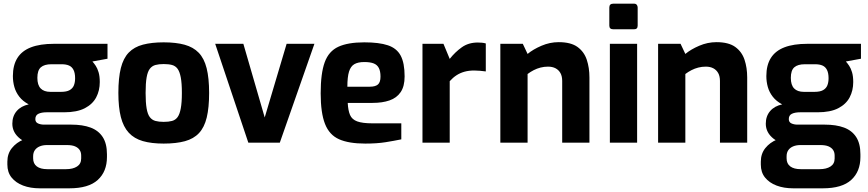

<svg xmlns="http://www.w3.org/2000/svg" viewBox="-20 -775 4715 1043"><path d="M196 248Q145 248 105.5 233Q66 218 43 189.5Q20 161 20 119V103Q20 60 44.5 29.5Q69 -1 108 -17Q147 -33 191 -33L235 13Q213 13 196 20Q179 27 169.5 40.5Q160 54 160 74V85Q160 114 180 129Q200 144 237 144H339Q376 144 398.5 129.5Q421 115 421 86V70Q421 52 412.5 39.5Q404 27 387.5 20Q371 13 343 13H224Q134 13 90.5 -20.5Q47 -54 47 -103Q47 -144 70.5 -171.5Q94 -199 136 -208Q104 -225 85 -249.5Q66 -274 58 -302.5Q50 -331 50 -362Q50 -421 74.5 -460Q99 -499 148.5 -518Q198 -537 273 -537H564V-456L482 -441Q491 -431 500 -417.5Q509 -404 515.5 -382.5Q522 -361 522 -329Q522 -283 502.5 -246Q483 -209 440.5 -187Q398 -165 328 -165H233Q206 -165 189 -157Q172 -149 172 -128Q172 -111 186.5 -104.5Q201 -98 219 -98H367Q429 -98 472 -82Q515 -66 538 -30.5Q561 5 561 63V78Q561 157 511 202.5Q461 248 357 248ZM254 -276H311Q342 -276 358.5 -285.5Q375 -295 381.5 -311.5Q388 -328 388 -350Q388 -378 379.5 -395Q371 -412 355 -419Q339 -426 315 -426H259Q221 -426 202 -409.5Q183 -393 183 -352Q183 -313 201 -294.5Q219 -276 254 -276Z M869 5Q803 5 756 -8.5Q709 -22 679.5 -54Q650 -86 636.5 -139Q623 -192 623 -270Q623 -352 636.5 -405.5Q650 -459 679.5 -489.5Q709 -520 756.5 -532.5Q804 -545 869 -545Q936 -545 983 -532Q1030 -519 1059.5 -488.5Q1089 -458 1102.5 -404.5Q1116 -351 1116 -270Q1116 -190 1103 -136.5Q1090 -83 1061 -52Q1032 -21 984.5 -8Q937 5 869 5ZM869 -113Q896 -113 914.5 -118Q933 -123 944.5 -138.5Q956 -154 962 -186Q968 -218 968 -270Q968 -323 962 -354.5Q956 -386 944.5 -401.5Q933 -417 914.5 -422Q896 -427 869 -427Q843 -427 824.5 -422Q806 -417 794 -401.5Q782 -386 776.5 -354.5Q771 -323 771 -270Q771 -218 776.5 -186Q782 -154 794 -138.5Q806 -123 824.5 -118Q843 -113 869 -113Z M1329 0 1149 -537H1302L1418 -137L1537 -537H1688L1500 0Z M1964 5Q1875 5 1822 -18.5Q1769 -42 1745.5 -102Q1722 -162 1722 -268Q1722 -377 1744 -437Q1766 -497 1818 -521Q1870 -545 1959 -545Q2039 -545 2087 -529Q2135 -513 2156.5 -473Q2178 -433 2178 -360Q2178 -306 2156.5 -274.5Q2135 -243 2096 -229.5Q2057 -216 2004 -216H1869Q1871 -175 1881.5 -150.5Q1892 -126 1920.5 -115.5Q1949 -105 2003 -105H2160V-18Q2121 -10 2074.5 -2.5Q2028 5 1964 5ZM1867 -304H1989Q2019 -304 2033 -316Q2047 -328 2047 -359Q2047 -388 2038 -405.5Q2029 -423 2010 -430.5Q1991 -438 1959 -438Q1925 -438 1905 -426.5Q1885 -415 1876 -386Q1867 -357 1867 -304Z M2275 0V-537H2389L2423 -455Q2452 -492 2488.5 -518Q2525 -544 2575 -544Q2586 -544 2597.5 -543Q2609 -542 2619 -539V-387Q2604 -389 2587.5 -390.5Q2571 -392 2556 -392Q2527 -392 2503.5 -385.5Q2480 -379 2460.5 -366.5Q2441 -354 2423 -334V0Z M2698 0V-537H2820L2846 -482Q2876 -507 2921.5 -526.5Q2967 -546 3015 -546Q3081 -546 3117 -520Q3153 -494 3167.5 -450.5Q3182 -407 3182 -354V0H3034V-335Q3034 -361 3024.5 -378Q3015 -395 2998 -404Q2981 -413 2957 -413Q2936 -413 2916.5 -408Q2897 -403 2879.5 -394Q2862 -385 2846 -373V0Z M3311 -616Q3290 -616 3290 -636V-734Q3290 -755 3311 -755H3425Q3434 -755 3439 -749Q3444 -743 3444 -734V-636Q3444 -616 3425 -616ZM3293 0V-537H3441V0Z M3555 0V-537H3677L3703 -482Q3733 -507 3778.5 -526.5Q3824 -546 3872 -546Q3938 -546 3974 -520Q4010 -494 4024.5 -450.5Q4039 -407 4039 -354V0H3891V-335Q3891 -361 3881.5 -378Q3872 -395 3855 -404Q3838 -413 3814 -413Q3793 -413 3773.5 -408Q3754 -403 3736.5 -394Q3719 -385 3703 -373V0Z M4289 248Q4238 248 4198.5 233Q4159 218 4136 189.5Q4113 161 4113 119V103Q4113 60 4137.5 29.5Q4162 -1 4201 -17Q4240 -33 4284 -33L4328 13Q4306 13 4289 20Q4272 27 4262.5 40.5Q4253 54 4253 74V85Q4253 114 4273 129Q4293 144 4330 144H4432Q4469 144 4491.5 129.5Q4514 115 4514 86V70Q4514 52 4505.5 39.5Q4497 27 4480.5 20Q4464 13 4436 13H4317Q4227 13 4183.5 -20.5Q4140 -54 4140 -103Q4140 -144 4163.5 -171.5Q4187 -199 4229 -208Q4197 -225 4178 -249.5Q4159 -274 4151 -302.5Q4143 -331 4143 -362Q4143 -421 4167.5 -460Q4192 -499 4241.5 -518Q4291 -537 4366 -537H4657V-456L4575 -441Q4584 -431 4593 -417.5Q4602 -404 4608.5 -382.5Q4615 -361 4615 -329Q4615 -283 4595.5 -246Q4576 -209 4533.5 -187Q4491 -165 4421 -165H4326Q4299 -165 4282 -157Q4265 -149 4265 -128Q4265 -111 4279.5 -104.5Q4294 -98 4312 -98H4460Q4522 -98 4565 -82Q4608 -66 4631 -30.5Q4654 5 4654 63V78Q4654 157 4604 202.5Q4554 248 4450 248ZM4347 -276H4404Q4435 -276 4451.5 -285.5Q4468 -295 4474.5 -311.5Q4481 -328 4481 -350Q4481 -378 4472.5 -395Q4464 -412 4448 -419Q4432 -426 4408 -426H4352Q4314 -426 4295 -409.5Q4276 -393 4276 -352Q4276 -313 4294 -294.5Q4312 -276 4347 -276Z"/></svg>

Font: Exo Thin
Style: Bold
Weight: 700
Version: Version 2.000